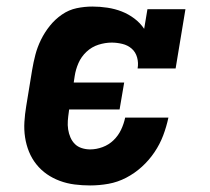

<svg xmlns="http://www.w3.org/2000/svg" viewBox="-20 -558 640 586"><path d="M255 8Q231 8 207.5 5Q184 2 162.5 -6Q141 -14 123 -26.5Q105 -39 91 -56.5Q77 -74 68.5 -95Q60 -116 56.5 -139Q53 -162 54.5 -186Q56 -210 60 -234L78 -344Q82 -368 88 -391Q94 -414 105 -436.5Q116 -459 132 -479Q148 -499 169 -513.5Q190 -528 214 -533Q238 -538 262 -538Q285 -538 308 -534.5Q331 -531 351.5 -523Q372 -515 390 -501.5Q408 -488 420 -470L430 -530H546L516 -349H400Q403 -366 398.5 -382.5Q394 -399 382 -409.5Q370 -420 353.5 -424Q337 -428 321 -428Q301 -428 280.5 -421.5Q260 -415 244 -400Q228 -385 219.5 -365.5Q211 -346 208 -326L205 -306H359L345 -224H191L190 -216Q188 -203 187 -189.5Q186 -176 188 -163Q190 -150 195 -138.5Q200 -127 208.5 -118.5Q217 -110 229.5 -106Q242 -102 255 -102Q274 -102 293 -109Q312 -116 326.5 -130Q341 -144 349.5 -162Q358 -180 362 -199H494Q488 -171 478 -144.5Q468 -118 451.5 -93.5Q435 -69 413 -49Q391 -29 365 -15.5Q339 -2 311 3Q283 8 255 8Z"/></svg>

Font: Iosevka Slab XBdExObl
Style: Regular
Weight: 800
Width: 7
Italic angle: -9°
Monospace: yes
Designer: Belleve Invis
Foundry: Belleve Invis
Version: Version 11.1.0; ttfautohint (v1.8.3)